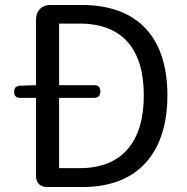

<svg xmlns="http://www.w3.org/2000/svg" viewBox="-20 -753 752 773"><path d="M125 -179V-44C125 -17 142 0 169 0H219H313C534 0 654 -137 654 -369C654 -603 534 -733 309 -733H183C148 -733 125 -710 125 -675V-410L60 -408C44 -407 37 -399 37 -383C37 -367 45 -359 61 -359H125ZM218 -217V-359H301H359C376 -359 384 -368 384 -385C384 -402 376 -410 359 -410H218V-658H301C473 -658 559 -555 559 -369C559 -184 473 -76 301 -76H218Z"/></svg>

Font: GenSenRounded2 TW R
Style: Regular
Weight: 400
Version: Version 2.100;PS 2.1;hotconv 16.6.51;makeotf.lib2.5.65220 DE